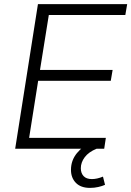

<svg xmlns="http://www.w3.org/2000/svg" viewBox="-20 -725 640 936"><path d="M54 0 165 -705H600L591 -652H218L175 -384H529L520 -331H166L122 -53H496L488 0ZM419 191Q374 191 350 166.5Q326 142 326 103Q326 57 355 21.5Q384 -14 430 -34L451 0Q412 16 393 41.5Q374 67 374 95Q374 119 387.5 133.5Q401 148 428 148Q453 148 482 136L492 176Q479 182 459.5 186.5Q440 191 419 191Z"/></svg>

Font: Nunito Sans Light
Style: Italic
Weight: 300
Italic angle: -9°
Designer: Vernon Adams
Foundry: Vernon Adams
Version: Version 3.006; ttfautohint (v1.8.3)